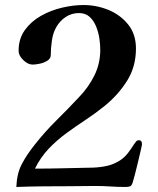

<svg xmlns="http://www.w3.org/2000/svg" viewBox="-20 -744 630 764"><path d="M545 -170Q545 -167 540 -145.5Q535 -124 528.5 -96.5Q522 -69 516 -46.5Q510 -24 508 -18Q504 -5 497.5 -2.5Q491 0 479 0Q449 0 419.5 -2Q390 -4 361 -4Q335 -4 308 -3.5Q281 -3 255 -3Q203 -3 150.5 -2.5Q98 -2 45 0Q47 -53 66.5 -90.5Q86 -128 118 -168Q158 -219 204 -264.5Q250 -310 294 -357Q332 -396 355.5 -443.5Q379 -491 379 -546Q379 -566 375.5 -590.5Q372 -615 362.5 -638.5Q353 -662 336.5 -677Q320 -692 294 -692Q265 -692 241.5 -676.5Q218 -661 204 -636Q191 -614 186.5 -582.5Q182 -551 182 -525Q182 -511 168.5 -502.5Q155 -494 138 -490.5Q121 -487 110 -487Q91 -487 72.5 -505Q54 -523 54 -542Q54 -590 79 -624.5Q104 -659 143 -681Q182 -703 227 -713.5Q272 -724 312 -724Q364 -724 411.5 -704.5Q459 -685 490 -646.5Q521 -608 521 -551Q521 -479 486 -423Q451 -367 397 -323Q360 -293 320.5 -267Q281 -241 243.5 -213.5Q206 -186 174 -152.5Q142 -119 119 -73Q177 -73 234.5 -74.5Q292 -76 350 -77Q379 -78 406 -84Q433 -90 458 -106Q477 -119 489.5 -135.5Q502 -152 514 -171Q518 -177 522 -181.5Q526 -186 533 -186Q545 -186 545 -170Z"/></svg>

Font: Kaisei Opti
Style: Bold
Weight: 700
Designer: Font-Kai, 金井和夫
Foundry: KAZUO KANAI
Version: Version 5.003